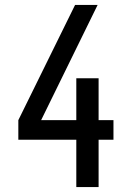

<svg xmlns="http://www.w3.org/2000/svg" viewBox="-20 -755 540 775"><path d="M288 0V-191H54V-270L283 -735H374L146 -270H288V-439H378V-270H438V-191H378V0Z"/></svg>

Font: Iosevka Fixed Medium
Style: Regular
Weight: 500
Monospace: yes
Designer: Belleve Invis
Foundry: Belleve Invis
Version: Version 32.3.0